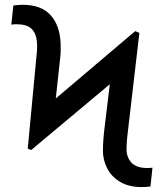

<svg xmlns="http://www.w3.org/2000/svg" viewBox="-20 -757 670 787"><path d="M107.9 -142.1 93.8 -147.9 123.5 -281.2 534.2 -629.4 551.3 -622.1 526.9 -492.7ZM93.8 -147.9 129.9 -531.2Q131.8 -546.9 132.1 -560.5Q132.3 -574.2 131.3 -585.9Q127.9 -621.6 108.6 -639.6Q89.4 -657.7 46.4 -657.7Q40 -657.7 35.4 -657.2Q30.8 -656.7 26.4 -655.8L34.7 -734.4Q44.4 -735.8 54 -736.6Q63.5 -737.3 73.2 -737.3Q149.4 -737.3 187.5 -694.8Q225.6 -652.3 228.5 -578.6Q229 -564.5 228.8 -549.6Q228.5 -534.7 226.6 -518.6L198.7 -261.2ZM561 9.8Q507.8 9.8 472.4 -11.5Q437 -32.7 419.4 -66.9Q401.9 -101.1 401.9 -139.2Q401.9 -160.6 403.8 -186.3Q405.8 -211.9 409.2 -238.8L437.5 -473.1L551.3 -622.1L504.4 -220.2Q501 -193.4 499.8 -174.3Q498.5 -155.3 498.5 -147.9Q498.5 -111.8 519 -90.1Q539.6 -68.4 582.5 -68.4Q588.9 -68.4 595 -68.6Q601.1 -68.8 605 -69.8L596.7 7.3Q586.9 8.8 578.1 9.3Q569.3 9.8 561 9.8Z"/></svg>

Font: Sahel VF Regular
Style: Regular
Weight: 400
Foundry: Saber Rastikerdar (saber.rastikerdar@gmail.com)
Version: Version 3.4.0